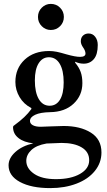

<svg xmlns="http://www.w3.org/2000/svg" viewBox="-20 -706 552 986"><path d="M501 77Q501 130 467 172Q433 214 373 237Q313 260 238 260Q141 260 82.5 228.5Q24 197 24 143Q24 106 59 74.5Q94 43 151 30Q103 25 75 3Q47 -19 47 -53Q47 -59 54 -63Q84 -85 104.5 -104.5Q125 -124 141 -146V-151Q102 -171 80.5 -207.5Q59 -244 59 -285Q59 -355 106.5 -399.5Q154 -444 232 -444Q252 -444 271.5 -440Q291 -436 321 -427Q367 -414 391 -414Q419 -414 419 -431Q419 -445 407 -462Q395 -479 395 -494Q395 -513 406.5 -523.5Q418 -534 435 -534Q456 -534 469 -517Q482 -500 482 -475Q482 -426 462 -402.5Q442 -379 410 -379Q387 -379 366 -389V-384Q386 -360 394.5 -336Q403 -312 403 -279Q403 -216 358 -173.5Q313 -131 237 -130Q187 -129 160.5 -116.5Q134 -104 134 -85Q134 -71 148.5 -63Q163 -55 189 -55Q204 -55 242 -57Q286 -59 307 -59Q392 -59 446.5 -25Q501 9 501 77ZM159 -293Q159 -232 179 -197.5Q199 -163 235 -163Q269 -163 288 -194Q307 -225 307 -283Q307 -344 287 -378Q267 -412 231 -412Q198 -412 178.5 -381Q159 -350 159 -293ZM438 117Q438 74 399.5 51Q361 28 296 28Q281 28 245 30L219 31Q167 40 141 64.5Q115 89 115 120Q115 159 155 186.5Q195 214 267 214Q344 214 391 187Q438 160 438 117ZM175 -619Q175 -647 194.5 -666.5Q214 -686 241 -686Q269 -686 288.5 -666.5Q308 -647 308 -619Q308 -591 288.5 -571.5Q269 -552 241 -552Q214 -552 194.5 -571.5Q175 -591 175 -619Z"/></svg>

Font: Ibarra Real Nova SemiBold
Style: Regular
Weight: 600
Designer: Jose Maria Ribagorda & Octavio Pardo
Foundry: Jose Maria Ribagorda
Version: Version 1.014